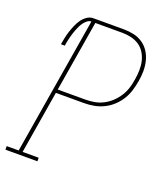

<svg xmlns="http://www.w3.org/2000/svg" viewBox="-154 -827 789 919"><g transform="rotate(20 241.0 -367.5)"><path d="M-18 0V-18H43L159 -717Q148 -717 138.5 -709.5Q129 -702 122 -692.5Q115 -683 110 -672.5Q105 -662 101 -651.5Q97 -641 93.5 -630Q90 -619 87.5 -608.5Q85 -598 82.5 -587Q80 -576 79 -565H59Q62 -582 65.5 -599Q69 -616 74.5 -633Q80 -650 87 -666.5Q94 -683 104 -698Q114 -713 129.5 -724Q145 -735 162 -735H318Q344 -735 369 -729.5Q394 -724 414.5 -710Q435 -696 448.5 -675Q462 -654 468 -629.5Q474 -605 474 -579Q474 -553 469 -526Q465 -502 457.5 -477Q450 -452 436 -429.5Q422 -407 402 -388.5Q382 -370 358 -358.5Q334 -347 309 -342.5Q284 -338 259 -338H116L63 -18H145V0ZM119 -356H259Q282 -356 305 -360Q328 -364 349.5 -375Q371 -386 389 -403Q407 -420 420 -440.5Q433 -461 440 -484Q447 -507 450 -529Q454 -552 454.5 -576Q455 -600 450 -621.5Q445 -643 433.5 -662Q422 -681 404 -693.5Q386 -706 363.5 -711.5Q341 -717 318 -717H179Z"/></g></svg>

Font: Iosevka Slab Thin
Style: Italic
Weight: 100
Italic angle: -9°
Monospace: yes
Designer: Belleve Invis
Foundry: Belleve Invis
Version: Version 11.1.1; ttfautohint (v1.8.3)